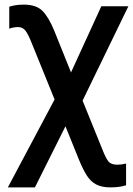

<svg xmlns="http://www.w3.org/2000/svg" viewBox="-20 -570 575 830"><path d="M14 240 216 -140 117 -384Q102 -422 90 -437.5Q78 -453 58 -453Q39 -453 20 -446V-541Q32 -545 47.5 -547.5Q63 -550 83 -550Q137 -550 164 -522.5Q191 -495 215 -436L287 -257L418 -543H535L337 -135L423 77Q437 113 448.5 127.5Q460 142 487 142Q505 142 525 137V231Q512 235 496 237.5Q480 240 457 240Q420 240 396 227.5Q372 215 355.5 189Q339 163 322 122L263 -24L131 240Z"/></svg>

Font: Noto Sans Condensed SemiBold
Style: Regular
Weight: 600
Width: 3
Designer: Monotype Design Team
Foundry: Monotype Imaging Inc.
Version: Version 2.013; ttfautohint (v1.8.4.7-5d5b)